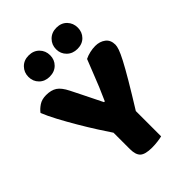

<svg xmlns="http://www.w3.org/2000/svg" viewBox="-241 -939 1056 1056"><g transform="rotate(-45 287.0 -411.5)"><path d="M377 -188H220Q195 -225 164 -273.5Q133 -322 102.5 -374Q72 -426 46 -474.5Q20 -523 5 -561Q18 -579 40.5 -594Q63 -609 96 -609Q135 -609 159.5 -593Q184 -577 206 -533Q206 -533 215 -515Q224 -497 237 -471Q250 -445 263 -418.5Q276 -392 285 -374Q294 -356 294 -356H300Q319 -398 333.5 -433Q348 -468 362.5 -505.5Q377 -543 396 -590Q414 -599 436 -604Q458 -609 478 -609Q513 -609 537.5 -590.5Q562 -572 562 -535Q562 -523 555 -502.5Q548 -482 528.5 -444.5Q509 -407 472.5 -345Q436 -283 377 -188ZM212 -248H383V-1Q372 2 349.5 5Q327 8 304 8Q252 8 232 -10Q212 -28 212 -73ZM267 -748Q267 -713 243.5 -689.5Q220 -666 182 -666Q145 -666 121.5 -689.5Q98 -713 98 -748Q98 -783 121.5 -807Q145 -831 182 -831Q220 -831 243.5 -807Q267 -783 267 -748ZM482 -748Q482 -713 459 -689.5Q436 -666 398 -666Q361 -666 337 -689.5Q313 -713 313 -748Q313 -783 337 -807Q361 -831 398 -831Q436 -831 459 -807Q482 -783 482 -748Z"/></g></svg>

Font: Baloo Tamma 2 ExtraBold
Style: Regular
Weight: 800
Designer: Divya Kowshik, Shuchita Grover and Ek Type
Foundry: Ek Type
Version: Version 1.700